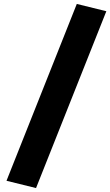

<svg xmlns="http://www.w3.org/2000/svg" viewBox="-20 -840 560 975"><path d="M520 -783 163 115 13 78 370 -820Z"/></svg>

Font: Trujillo ExtraBold
Style: Italic
Weight: 800
Italic angle: -8°
Designer: Fira Sans original fonts by bBox Type GmbH, Carrois Corporate GbR, & Edenspiekermann AG / Changes by Cristiano Sobral
Foundry: Fira Sans original fonts by bBox Type GmbH, Carrois Corporate GbR, & Edenspiekermann AG / Changes by Cristiano Sobral
Version: Version 4.301;July 28, 2020;FontCreator 13.0.0.2655 64-bit